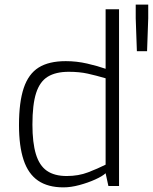

<svg xmlns="http://www.w3.org/2000/svg" viewBox="-20 -803 660 829"><path d="M254 6Q187 6 144.5 -23Q102 -52 82 -112Q62 -172 62 -263Q62 -362 82.5 -423Q103 -484 147 -511.5Q191 -539 264 -539Q311 -539 356.5 -528.5Q402 -518 436 -506V-763H494V0H448L436 -55Q422 -42 391 -28Q360 -14 323 -4Q286 6 254 6ZM268 -43Q319 -43 360.5 -59Q402 -75 436 -92V-465Q395 -477 359 -485Q323 -493 277 -493Q221 -493 186.5 -472Q152 -451 136 -401.5Q120 -352 120 -265Q120 -187 135 -137.5Q150 -88 182.5 -65.5Q215 -43 268 -43ZM571 -582 566 -724V-783H620V-724L615 -582Z"/></svg>

Font: Exo Thin Light
Style: Regular
Weight: 300
Version: Version 2.000